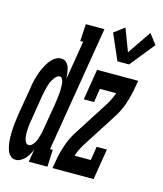

<svg xmlns="http://www.w3.org/2000/svg" viewBox="-140 -862 812 956"><g transform="rotate(15 266.0 -384.0)"><path d="M31 8Q14 8 3 -3Q-8 -14 -13 -28.5Q-18 -43 -20.5 -59Q-23 -75 -23.5 -91Q-24 -107 -23.5 -123.5Q-23 -140 -21.5 -156.5Q-20 -173 -17.5 -189Q-15 -205 -13 -221L9 -351Q11 -365 13.5 -379Q16 -393 20 -407Q24 -421 28.5 -434.5Q33 -448 39 -461Q45 -474 52.5 -487Q60 -500 70 -511.5Q80 -523 93 -530.5Q106 -538 120 -538Q136 -538 146.5 -528.5Q157 -519 161.5 -505Q166 -491 168 -476.5Q170 -462 171 -447L204 -647H189L194 -735H290L183 -88H197L193 0H97L108 -67Q103 -54 96 -41.5Q89 -29 79.5 -18Q70 -7 57 0.5Q44 8 31 8ZM75 -80Q84 -80 92 -88Q100 -96 105 -105Q110 -114 113 -123.5Q116 -133 119 -142.5Q122 -152 123.5 -161.5Q125 -171 127 -181L149 -311Q150 -320 151.5 -329.5Q153 -339 154 -348.5Q155 -358 156 -367.5Q157 -377 157 -386.5Q157 -396 157 -405.5Q157 -415 155.5 -424Q154 -433 149.5 -441.5Q145 -450 136 -450Q128 -450 121 -444Q114 -438 109 -431Q104 -424 100 -416.5Q96 -409 93 -401Q90 -393 88 -385Q86 -377 84 -369Q82 -361 80.5 -353Q79 -345 77 -337L56 -207Q54 -198 53 -189.5Q52 -181 51 -172Q50 -163 49.5 -154Q49 -145 49 -136Q49 -127 50 -118.5Q51 -110 53 -102Q55 -94 60.5 -87Q66 -80 75 -80ZM394 -597 336 -730 389 -770 433 -654 516 -776 556 -724 454 -597ZM219 0 225 -33Q232 -77 246.5 -121Q261 -165 287 -204L401 -382Q410 -397 417 -412Q424 -427 429 -442H345L334 -371H281L307 -530H519L513 -497Q506 -453 491.5 -409Q477 -365 451 -326L394 -237L337 -148Q328 -133 321 -118Q314 -103 309 -88H393L404 -159H457L431 0Z"/></g></svg>

Font: Iosevka Curly Slab SmBdObl
Style: Regular
Weight: 600
Italic angle: -9°
Monospace: yes
Designer: Belleve Invis
Foundry: Belleve Invis
Version: Version 11.0.0; ttfautohint (v1.8.3)